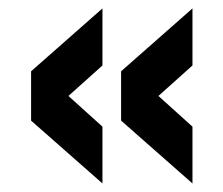

<svg xmlns="http://www.w3.org/2000/svg" viewBox="-20 -513 526 452"><path d="M221.2 -81.1 53.2 -229V-345.2L221.2 -493.2V-358.9L141.1 -287.1L221.2 -214.8ZM433.1 -81.1 265.1 -229V-345.2L433.1 -493.2V-358.9L353 -287.1L433.1 -214.8Z"/></svg>

Font: Creato Display ExtraBold
Style: Regular
Weight: 800
Version: Version 1.000